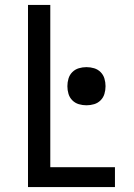

<svg xmlns="http://www.w3.org/2000/svg" viewBox="-20 -755 540 775"><path d="M93 0V-735H183V-80H444V0ZM329 -330Q313 -330 298 -334.5Q283 -339 272 -350Q261 -361 256.5 -376Q252 -391 252 -407Q252 -423 256.5 -438Q261 -453 272 -464Q283 -475 298 -479.5Q313 -484 329 -484Q345 -484 360 -479.5Q375 -475 386 -464Q397 -453 401.5 -438Q406 -423 406 -407Q406 -391 401.5 -376Q397 -361 386 -350Q375 -339 360 -334.5Q345 -330 329 -330Z"/></svg>

Font: Iosevka SS10 Medium
Style: Regular
Weight: 500
Monospace: yes
Designer: Belleve Invis
Foundry: Belleve Invis
Version: Version 28.0.6; ttfautohint (v1.8.4)